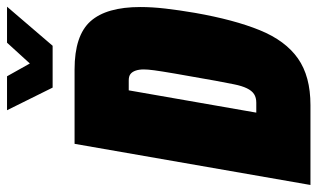

<svg xmlns="http://www.w3.org/2000/svg" viewBox="-208 -722 925 560"><g transform="rotate(-90 255.0 -442.5)"><path d="M-5 0 115 -688H332Q431 -688 472.5 -641.5Q514 -595 514 -496Q514 -462 509.5 -423Q505 -384 497 -337Q477 -223 446.5 -148Q416 -73 364 -36.5Q312 0 228 0ZM206 -158H235Q250 -158 260 -164.5Q270 -171 277 -185.5Q284 -200 288.5 -222.5Q293 -245 299 -277Q313 -355 320 -396Q327 -437 329.5 -456Q332 -475 332 -486Q332 -500 328.5 -510Q325 -520 318.5 -525Q312 -530 300 -530H271ZM515 -885 401 -752H279L213 -885H312L363 -794H327L410 -885Z"/></g></svg>

Font: Archivo ExtraCondensed Black
Style: Italic
Weight: 900
Width: 2
Italic angle: -10°
Designer: Hector Gatti
Foundry: Omnibus-Type
Version: Version 2.001